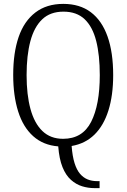

<svg xmlns="http://www.w3.org/2000/svg" viewBox="-20 -745 652 989"><path d="M466 224Q434 224 403 214.5Q372 205 345.5 181.5Q319 158 302 116Q285 74 280 9Q203 3 151 -43.5Q99 -90 73.5 -171Q48 -252 48 -359Q48 -473 76 -554.5Q104 -636 162 -680.5Q220 -725 306 -725Q391 -725 448 -682Q505 -639 534 -557Q563 -475 563 -358Q563 -254 538.5 -176Q514 -98 466.5 -51.5Q419 -5 349 7Q353 60 364 95Q375 130 392 150Q409 170 431 179Q453 188 480 188H493V224ZM305 -30Q405 -30 449.5 -117.5Q494 -205 494 -358Q494 -461 475.5 -534Q457 -607 416 -646Q375 -685 307 -685Q239 -685 197.5 -645.5Q156 -606 136.5 -533Q117 -460 117 -358Q117 -257 137 -183.5Q157 -110 198.5 -70Q240 -30 305 -30Z"/></svg>

Font: Noto Serif Ethiopic Condensed Light
Style: Regular
Weight: 300
Width: 3
Designer: Monotype Design Team
Foundry: Monotype Imaging Inc.
Version: Version 2.102